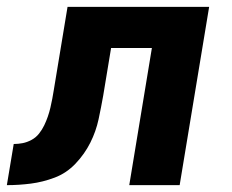

<svg xmlns="http://www.w3.org/2000/svg" viewBox="-57 -540 677 560"><path d="M-37 0 -17 -120Q-4 -120 9 -122.5Q22 -125 35 -132Q48 -139 57 -150.5Q66 -162 72 -174.5Q78 -187 82.5 -200Q87 -213 90 -226Q93 -239 95.5 -252Q98 -265 100 -278L140 -520H553L467 0H320L386 -400H267L244 -261Q238 -227 230.5 -192Q223 -157 206.5 -124Q190 -91 163.5 -63Q137 -35 102.5 -22Q68 -9 33 -4.5Q-2 0 -37 0Z"/></svg>

Font: Iosevka Heavy Extended
Style: Italic
Weight: 900
Width: 7
Italic angle: -9°
Monospace: yes
Designer: Belleve Invis
Foundry: Belleve Invis
Version: Version 32.5.0; ttfautohint (v1.8.4)